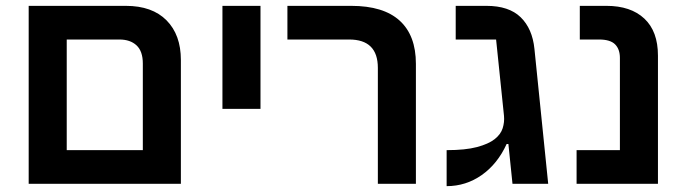

<svg xmlns="http://www.w3.org/2000/svg" viewBox="-20 -628 2340 656"><path d="M78 -608H410Q500 -608 549 -558.5Q598 -509 598 -423V0H78ZM468 -115V-411Q468 -453 446.5 -473Q425 -493 388 -493H208V-115Z M740 -608H870V-256H740Z M1271 -396Q1271 -493 1173 -493H962V-608H1180Q1290 -608 1345.5 -557.5Q1401 -507 1401 -410V0H1271Z M1717 -136H1711Q1680 -68 1626 -30Q1572 8 1506 8V-115Q1570 -115 1609.5 -125.5Q1649 -136 1670 -152.5Q1691 -169 1697.5 -190Q1704 -211 1702 -232L1675 -493H1537V-608H1642Q1719 -608 1759 -569Q1799 -530 1806 -461L1853 0H1731Z M1950 -115H2098V-430Q2098 -460 2081.5 -476.5Q2065 -493 2027 -493H1961V-608H2052Q2135 -608 2181.5 -564.5Q2228 -521 2228 -438V0H1950Z"/></svg>

Font: IBM Plex Sans Hebrew SmBld
Style: Regular
Weight: 600
Designer: Mike Abbink, Paul van der Laan, Pieter van Rosmalen, Yanek Iontef
Foundry: Bold Monday
Version: Version 1.3